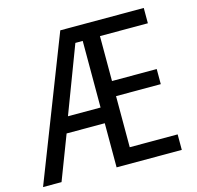

<svg xmlns="http://www.w3.org/2000/svg" viewBox="-106 -824 959 933"><g transform="rotate(-15 373.5 -357.0)"><path d="M331 -636H368V-301H204ZM696 -78H455V-335H680V-411H455V-637H696V-714H276L-2 0H91L176 -222H368V0H696Z"/></g></svg>

Font: Noto Sans UI SemiCondensed
Style: Regular
Weight: 400
Width: 4
Designer: Monotype Design Team
Foundry: Monotype Imaging Inc.
Version: 1.001